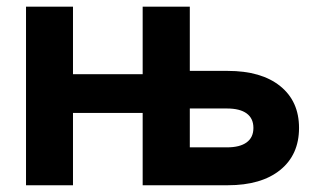

<svg xmlns="http://www.w3.org/2000/svg" viewBox="-20 -549 940 569"><path d="M501 0V-112.3H652.3Q690.9 -112.3 710.9 -127Q731 -141.6 731 -169.9Q731 -198.2 710.9 -212.9Q690.9 -227.5 652.3 -227.5H489.3V-338.9H654.8Q754.4 -338.9 810.3 -293.9Q866.2 -249 866.2 -169.9Q866.2 -90.3 810.3 -45.2Q754.4 0 654.8 0ZM57.1 0V-529.3H196.3V0ZM157.7 -214.4V-329.1H440.9V-214.4ZM402.8 0V-529.3H542.5V0Z"/></svg>

Font: Inter Cardless Tabular Bold
Style: Bold
Weight: 700
Designer: Rasmus Andersson
Foundry: rsms
Version: Version 4.000;git-4fc901f